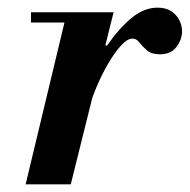

<svg xmlns="http://www.w3.org/2000/svg" viewBox="-20 -482 496 502"><path d="M47 0 155 -450H277L165 0ZM61 -423V-450H265V-423ZM210 -185 253 -363H260Q292 -409 324.5 -435.5Q357 -462 392 -462Q414 -462 428 -452.5Q442 -443 449 -429Q456 -415 456 -400Q456 -379 441.5 -359.5Q427 -340 398 -340Q376 -340 364 -350.5Q352 -361 344.5 -371Q337 -381 326 -381Q313 -381 296.5 -363Q280 -345 263 -316Q246 -287 231.5 -252.5Q217 -218 210 -185Z"/></svg>

Font: Libre Bodoni Medium
Style: Italic
Weight: 500
Italic angle: -13°
Designer: Pablo Impallari, Rodrigo Fuenzalida
Foundry: Impallari Type
Version: Version 2.005;gftools[0.9.23]